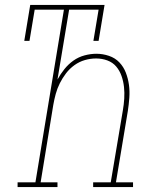

<svg xmlns="http://www.w3.org/2000/svg" viewBox="-20 -755 640 775"><path d="M51 0V-19H123L238 -716H120L99 -590H78L102 -735H402L378 -590H357L378 -716H259L212 -434Q224 -456 240 -476Q256 -496 276.5 -510.5Q297 -525 321.5 -531.5Q346 -538 369 -538Q395 -538 420 -529.5Q445 -521 462 -503Q479 -485 488 -461.5Q497 -438 500.5 -412.5Q504 -387 502 -360Q500 -333 496 -307L448 -19H517V0H356V-19H427L476 -310Q480 -333 481.5 -357Q483 -381 480.5 -404Q478 -427 470.5 -448.5Q463 -470 449 -486.5Q435 -503 413.5 -511Q392 -519 368 -519Q368 -519 368 -519Q368 -519 368 -519Q345 -519 322.5 -512.5Q300 -506 280.5 -492Q261 -478 246.5 -459Q232 -440 221.5 -419Q211 -398 205 -376Q199 -354 195 -331L144 -19H212V0Z"/></svg>

Font: Iosevka Slab Thin Extended
Style: Italic
Weight: 100
Width: 7
Italic angle: -9°
Monospace: yes
Designer: Belleve Invis
Foundry: Belleve Invis
Version: Version 11.1.0; ttfautohint (v1.8.3)